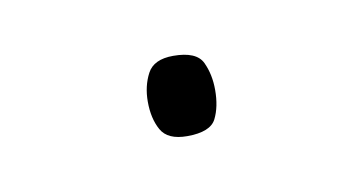

<svg xmlns="http://www.w3.org/2000/svg" viewBox="-27 -96 274 146"><g transform="rotate(-10 110.0 -23.0)"><path d="M85 -23Q85 -35 90 -44.5Q95 -54 110 -54Q128 -54 132.5 -44.5Q137 -35 137 -23Q137 -10 132.5 -1Q128 8 110 8Q95 8 90 -1Q85 -10 85 -23Z"/></g></svg>

Font: Noto Sans Thai Looped UI Thin
Style: Regular
Weight: 100
Designer: Cadson Demak Team
Foundry: Cadson Demak Co., Ltd.
Version: Version 1.000; ttfautohint (v1.8.4.7-5d5b)